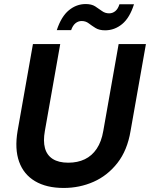

<svg xmlns="http://www.w3.org/2000/svg" viewBox="-20 -918 742 950"><path d="M295 12Q210 12 153.5 -21.5Q97 -55 74.5 -118Q52 -181 67 -270L143 -700H278L202 -270Q193 -220 202.5 -185Q212 -150 241 -131.5Q270 -113 318 -113Q364 -113 399.5 -130Q435 -147 458.5 -182Q482 -217 491 -270L567 -700H702L626 -270Q610 -174 561 -111.5Q512 -49 443 -18.5Q374 12 295 12ZM261 -769Q283 -836 320.5 -867Q358 -898 404 -898Q433 -898 451 -886.5Q469 -875 484.5 -863.5Q500 -852 520 -852Q537 -852 550.5 -863Q564 -874 571 -897H643Q622 -830 584.5 -799Q547 -768 500 -768Q471 -768 452.5 -779.5Q434 -791 419 -802.5Q404 -814 384 -814Q367 -814 353.5 -803Q340 -792 332 -769Z"/></svg>

Font: DM Sans 18pt
Style: Bold Italic
Weight: 700
Italic angle: -10°
Designer: Colophon Foundry, Jonny Pinhorn
Foundry: Colophon Foundry
Version: Version 4.004;gftools[0.9.30]